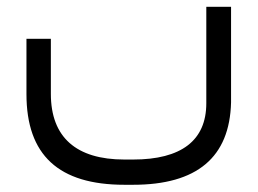

<svg xmlns="http://www.w3.org/2000/svg" viewBox="-20 -313 742 553"><path d="M574.2 -293.5V-15.6C574.2 91.8 502 146.5 363.3 146.5H338.4C199.7 146.5 126.5 82.5 126.5 -42.5V-201.2H56.2V-42C56.2 133.8 148.9 219.2 338.4 219.2H363.3C547.4 219.2 641.6 140.1 645.5 -18.1V-293.5Z"/></svg>

Font: Shabnam Light
Style: Regular
Weight: 300
Foundry: DejaVu fonts team - Redesigned by Saber Rastikerdar - Based on Vazir font
Version: Version 5.0.1